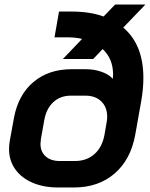

<svg xmlns="http://www.w3.org/2000/svg" viewBox="-20 -821 663 849"><path d="M614 -476Q614 -430 605 -377L578 -225Q558 -115 486.5 -53.5Q415 8 307 8H236Q173 8 124 -13Q75 -34 47.5 -72.5Q20 -111 20 -162Q20 -179 23 -197L42 -301Q61 -402 128 -458.5Q195 -515 297 -515H359Q396 -515 429 -503.5Q462 -492 478 -473H479Q480 -480 480 -492Q480 -561 434 -604L392 -560H258L343 -649Q315 -656 275 -656H221L241 -770H295Q378 -770 438 -748L489 -801H623L525 -699Q614 -624 614 -476ZM454 -304Q454 -347 428 -372.5Q402 -398 358 -398H293Q247 -398 216 -369.5Q185 -341 176 -291L161 -207Q159 -191 159 -185Q159 -150 182 -129.5Q205 -109 244 -109H311Q363 -109 397.5 -139.5Q432 -170 442 -225L451 -277Q454 -292 454 -304Z"/></svg>

Font: Bai Jamjuree
Style: Bold Italic
Weight: 700
Italic angle: -10°
Designer: Katatrad Aksorn Co.,Ltd.
Foundry: Cadson Demak Co.,Ltd.
Version: Version 1.000; ttfautohint (v1.6)